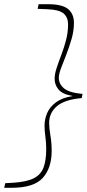

<svg xmlns="http://www.w3.org/2000/svg" viewBox="-39 -735 413 914"><path d="M354 -288 350 -268Q269 -261 232 -229.5Q195 -198 195 -150Q195 -125 201 -90Q207 -55 207 -17Q207 65 164.5 112Q122 159 16 159H-19L-14 137L23 135Q87 131 121 114Q155 97 168 63Q181 29 181 -25Q181 -57 177 -84.5Q173 -112 173 -137Q173 -168 185.5 -197Q198 -226 227.5 -248Q257 -270 307 -278Q259 -286 240 -308.5Q221 -331 221 -360Q221 -382 230.5 -411Q240 -440 253 -474Q266 -508 275.5 -544.5Q285 -581 285 -618Q285 -653 263.5 -671Q242 -689 187 -691L140 -693L145 -715H190Q257 -715 285 -692Q313 -669 313 -626Q313 -589 302 -550.5Q291 -512 277 -476Q263 -440 252 -411.5Q241 -383 241 -365Q241 -334 267 -313.5Q293 -293 354 -288Z"/></svg>

Font: Source Serif Pro ExtraLight
Style: Italic
Weight: 200
Italic angle: -12°
Designer: Frank Grießhammer
Foundry: Adobe Systems Incorporated
Version: Version 3.001;hotconv 1.0.111;makeotfexe 2.5.65597